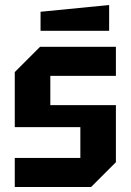

<svg xmlns="http://www.w3.org/2000/svg" viewBox="-20 -747 522 767"><path d="M39 0V-116H301V-239H39V-459L140 -560H443V-444H181V-327H443V-99L344 0ZM142 -624V-700L416 -727V-624Z"/></svg>

Font: Tektur SemiCondensed SemiBold
Style: Regular
Weight: 600
Width: 4
Designer: Adam Jagosz
Foundry: Adam Jagosz
Version: Version 1.005;gftools[0.9.30]